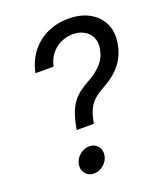

<svg xmlns="http://www.w3.org/2000/svg" viewBox="-137 -828 786 925"><g transform="rotate(-20 255.5 -365.0)"><path d="M177.7 -219.2 178.7 -224.6Q190.9 -291 210 -327.6Q229 -364.3 256.3 -385.5Q283.7 -406.7 320.8 -426.8Q356 -446.3 383.1 -476.3Q410.2 -506.3 417 -548.8Q422.9 -583 410.9 -607.7Q398.9 -632.3 374.5 -646Q350.1 -659.7 316.9 -659.7Q288.1 -659.7 259.5 -647.7Q231 -635.7 209 -610.4Q187 -585 177.7 -544.4H85Q97.7 -606 131.6 -648.9Q165.5 -691.9 214.8 -714.6Q264.2 -737.3 321.8 -737.3Q385.3 -737.3 429.9 -712.6Q474.6 -688 495.1 -644.5Q515.6 -601.1 506.3 -545.4Q496.6 -486.3 463.9 -444.3Q431.2 -402.3 378.9 -373.5Q344.2 -354.5 322.5 -336.7Q300.8 -318.8 287.8 -293.2Q274.9 -267.6 267.1 -224.6L266.1 -219.2ZM186 6.3Q158.7 6.3 142.6 -12.9Q126.5 -32.2 130.9 -59.1Q135.3 -86.4 157.7 -105.7Q180.2 -125 207.5 -125Q234.9 -125 250.7 -105.7Q266.6 -86.4 262.2 -59.1Q257.8 -32.2 235.6 -12.9Q213.4 6.3 186 6.3Z"/></g></svg>

Font: Inter Variable
Style: Italic
Weight: 400
Italic angle: -9.39999°
Designer: Rasmus Andersson
Foundry: rsms
Version: Version 4.001;git-9221beed3